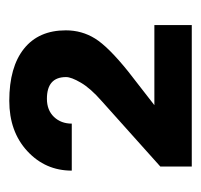

<svg xmlns="http://www.w3.org/2000/svg" viewBox="-30 -750 443 424"><g transform="rotate(-90 192.0 -537.5)"><path d="M349.1 -336H36.8V-405.5L181.4 -535Q209.6 -559.7 221.9 -580.9Q234.3 -602 234.3 -613.6Q234.3 -655.9 186.4 -655.9Q161.2 -655.9 146.3 -640.3Q131.5 -624.7 131.5 -601H27.7Q27.7 -659.4 70.8 -699.2Q113.9 -739 181.9 -739Q256.4 -739 297 -706.5Q337.5 -674.1 337.5 -614.1Q337.5 -578.8 319.4 -549.6Q301.3 -520.4 246.9 -476.6L172.3 -418.6H349.1Z"/></g></svg>

Font: Vazir FD
Style: Bold
Weight: 700
Foundry: DejaVu fonts team - Redesigned by Saber Rastikerdar
Version: Version 21.10;October 20, 2019;FontCreator 12.0.0.2547 64-bi